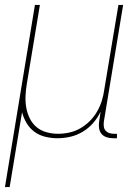

<svg xmlns="http://www.w3.org/2000/svg" viewBox="-38 -550 558 775"><path d="M-18 205 103 -530H123L70 -210Q66 -186 65 -162Q64 -138 68 -115.5Q72 -93 82 -72.5Q92 -52 109 -37.5Q126 -23 149 -16.5Q172 -10 196 -10Q219 -10 242 -15Q265 -20 286 -32Q307 -44 324.5 -61.5Q342 -79 354 -100Q366 -121 373 -143.5Q380 -166 383 -189L440 -530H459L381 -58Q380 -49 381 -39.5Q382 -30 388 -23Q394 -16 403 -13Q412 -10 422 -10H434V8H419Q405 8 392.5 4Q380 0 372 -9.5Q364 -19 362 -32Q360 -45 362 -58L368 -99Q356 -74 337.5 -53Q319 -32 295.5 -18Q272 -4 246 2Q220 8 194 8Q169 8 144.5 2Q120 -4 101 -18Q82 -32 69.5 -53Q57 -74 51 -97L1 205Z"/></svg>

Font: Iosevka Curly Thin Oblique
Style: Regular
Weight: 100
Italic angle: -9°
Monospace: yes
Designer: Belleve Invis
Foundry: Belleve Invis
Version: Version 11.1.0; ttfautohint (v1.8.3)